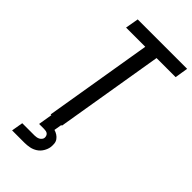

<svg xmlns="http://www.w3.org/2000/svg" viewBox="-291 -806 1096 1096"><g transform="rotate(45 257.5 -257.5)"><path d="M148 0 257 -655H102L116 -735H515L502 -655H348L239 0ZM57 220 69 150H169Q176 150 184 148.5Q192 147 199 143.5Q206 140 211.5 133.5Q217 127 218 120Q219 112 216.5 104.5Q214 97 208.5 92.5Q203 88 195.5 86.5Q188 85 180 85H140L154 0H234L226 47Q240 51 251.5 58.5Q263 66 271 77Q279 88 280.5 102.5Q282 117 280 132Q277 151 265.5 170Q254 189 236 200.5Q218 212 197.5 216Q177 220 157 220Z"/></g></svg>

Font: Iosevka SS04 Medium Oblique
Style: Regular
Weight: 500
Italic angle: -9°
Monospace: yes
Designer: Belleve Invis
Foundry: Belleve Invis
Version: Version 19.0.0; ttfautohint (v1.8.4)